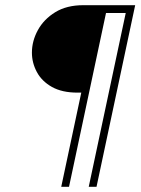

<svg xmlns="http://www.w3.org/2000/svg" viewBox="-20 -720 544 740"><path d="M375 -700 303 -363H279Q219 -363 180 -385Q141 -407 122 -442.5Q103 -478 103 -517Q103 -562 126 -604Q149 -646 193 -673Q237 -700 301 -700ZM395 -700 246 0H216L365 -700ZM494 -670H375L382 -700H501ZM501 -700 352 0H322L471 -700Z"/></svg>

Font: Be Vietnam Pro Variable Thin
Style: Italic
Weight: 100
Italic angle: -12°
Designer: Lam Bao, Tony Le, Vietanh Nguyen
Foundry: Yellow Type Foundry
Version: Version 1.002